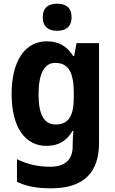

<svg xmlns="http://www.w3.org/2000/svg" viewBox="-20 -781 624 1041"><path d="M290 -761C243 -761 212 -741 212 -687C212 -635 244 -614 290 -614C335 -614 368 -635 368 -687C368 -741 336 -761 290 -761ZM234 -557C117 -557 43 -453 43 -271C43 -91 116 10 232 10C300 10 343 -20 373 -71H378C376 -49 374 -18 374 1V13C374 87 330 123 253 123C184 123 130 110 72 82V205C125 230 182 240 257 240C436 240 517 153 517 -7V-547H395L382 -477H377C344 -529 300 -557 234 -557ZM279 -440C352 -440 380 -388 380 -276V-252C380 -152 351 -106 282 -106C220 -106 189 -158 189 -269C189 -381 220 -440 279 -440Z"/></svg>

Font: Noto Sans Georgian SemiCondensed Bold
Style: Regular
Weight: 700
Width: 4
Designer: Monotype Design Team, Akaki Razmadze
Foundry: Google LLC
Version: Version 2.005